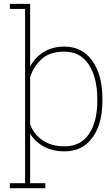

<svg xmlns="http://www.w3.org/2000/svg" viewBox="-20 -782 587 1005"><path d="M31.7 176.8H111.3V-735.4H31.7V-761.7H137.7V-434.1Q164.1 -482.4 209.5 -510.3Q254.9 -538.1 316.9 -538.1Q410.2 -538.1 463.1 -464.1Q516.1 -390.1 516.1 -264.6V-254.4Q516.1 -132.3 463.4 -61Q410.6 10.3 317.9 10.3Q255.9 10.3 209.7 -14.6Q163.6 -39.6 137.7 -82V176.8H217.3V203.1H31.7ZM489.3 -264.6Q489.3 -374.5 445.1 -443.1Q400.9 -511.7 317.4 -511.7Q240.7 -511.7 198.2 -473.1Q155.8 -434.6 137.7 -378.4V-131.3Q157.2 -78.6 203.1 -47.4Q249 -16.1 318.4 -16.1Q401.9 -16.1 445.6 -80.6Q489.3 -145 489.3 -254.4Z"/></svg>

Font: TypoPRO Roboto Slab
Style: Thin
Weight: 250
Designer: Google
Version: Version 1.100263; 2013; ttfautohint (v0.94.20-1c74) -l 8 -r 